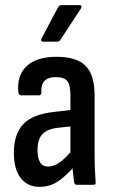

<svg xmlns="http://www.w3.org/2000/svg" viewBox="-20 -719 439 747"><path d="M278 0Q271 0 268 -11Q266 -25 263.5 -51.5Q261 -78 261 -98L254 -118V-348Q254 -388 242 -403.5Q230 -419 197 -419Q137 -419 141 -359Q141 -348 131 -348H63Q52 -348 51 -363Q46 -427 84.5 -462.5Q123 -498 200 -498Q278 -498 313 -463Q348 -428 348 -348V-123Q348 -83 349.5 -56.5Q351 -30 352 -12Q354 0 344 0ZM134 8Q87 8 60.5 -26.5Q34 -61 34 -125Q34 -197 70.5 -236Q107 -275 194 -284L265 -292V-228L206 -222Q163 -217 144.5 -196.5Q126 -176 126 -135Q126 -104 136 -87.5Q146 -71 167 -71Q189 -71 212 -87Q235 -103 269 -144L273 -76Q236 -33 204.5 -12.5Q173 8 134 8ZM147 -557Q137 -557 141 -568L206 -691Q211 -699 219 -699H290Q295 -699 296.5 -695.5Q298 -692 295 -686L215 -564Q212 -557 201 -557Z"/></svg>

Font: Sofia Sans Condensed SemiBold
Style: Regular
Weight: 600
Designer: Botio Nikoltchev, Ani Petrova
Foundry: lettersoup
Version: Version 4.101